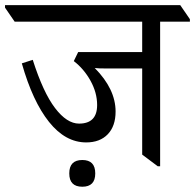

<svg xmlns="http://www.w3.org/2000/svg" viewBox="-62 -642 759 747"><path d="M676.8 -557.6H561V4.9H551.8L491.2 -40.5V-375.5H357.4Q317.9 -375.5 306.6 -377.4Q387.7 -295.4 387.7 -208Q387.7 -151.4 357.2 -119.6Q326.7 -87.9 273.4 -87.9Q192.4 -87.9 128.7 -167.7Q64.9 -247.6 22.9 -395.5L65.4 -409.2Q106 -282.2 152.1 -221.7Q198.2 -161.1 245.6 -161.1Q315.9 -161.1 315.9 -233.4Q315.9 -281.2 290.3 -327.6Q264.6 -374 225.1 -404.3L242.2 -439.5H491.2V-557.6H-4.9L-42.5 -612.3V-622.1H639.2L676.8 -567.4ZM207.5 32.7Q207.5 -19.5 258.3 -19.5Q308.6 -19.5 308.6 32.7Q308.6 84.5 258.3 84.5Q207.5 84.5 207.5 32.7Z"/></svg>

Font: Noto Serif Devanagari
Style: Regular
Weight: 400
Designer: Monotype Design Team
Foundry: Monotype Imaging Inc.
Version: Version 1.01